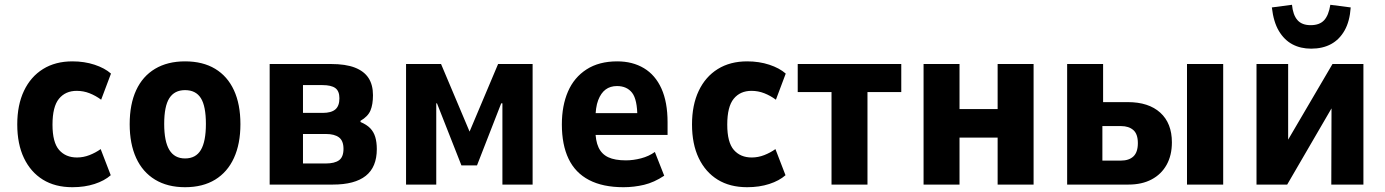

<svg xmlns="http://www.w3.org/2000/svg" viewBox="-20 -770 5777 801"><path d="M282 11Q210 11 159 -20.5Q108 -52 80 -110.5Q52 -169 52 -251Q52 -332 80 -391Q108 -450 159.5 -482Q211 -514 282 -514Q332 -514 374.5 -500Q417 -486 443 -463L402 -354Q379 -371 353.5 -381Q328 -391 300 -391Q253 -391 226 -358Q199 -325 199 -250Q199 -176 226.5 -144.5Q254 -113 301 -113Q328 -113 353.5 -123Q379 -133 400 -148L442 -39Q416 -16 374.5 -2.5Q333 11 282 11Z M752 11Q679 11 627 -20.5Q575 -52 548 -111Q521 -170 521 -252Q521 -335 548 -393.5Q575 -452 627 -483Q679 -514 752 -514Q826 -514 877.5 -483Q929 -452 956 -393.5Q983 -335 983 -252Q983 -170 956 -111Q929 -52 877.5 -20.5Q826 11 752 11ZM752 -109Q797 -109 818 -144.5Q839 -180 839 -253Q839 -327 818 -360.5Q797 -394 752 -394Q708 -394 686.5 -360.5Q665 -327 665 -253Q665 -180 686.5 -144.5Q708 -109 752 -109Z M1105 0V-503H1360Q1422 -503 1460.5 -488Q1499 -473 1517.5 -444.5Q1536 -416 1536 -373Q1536 -334 1525.5 -309Q1515 -284 1484 -266V-261Q1510 -250 1524.5 -235Q1539 -220 1545.5 -198.5Q1552 -177 1552 -148Q1552 -73 1506 -36.5Q1460 0 1369 0ZM1244 -88H1339Q1376 -88 1394.5 -101.5Q1413 -115 1413 -149Q1413 -183 1394 -197Q1375 -211 1340 -211H1244ZM1244 -299H1326Q1362 -299 1379 -313.5Q1396 -328 1396 -360Q1396 -390 1379 -402.5Q1362 -415 1325 -415H1244Z M1674 0V-503H1820L1939 -221L2058 -503H2202V0H2076V-339H2071L1970 -80H1905L1803 -339H1800V0Z M2581 11Q2495 11 2437.5 -19Q2380 -49 2352 -107.5Q2324 -166 2324 -251Q2324 -329 2349.5 -388Q2375 -447 2427 -480.5Q2479 -514 2555 -514Q2619 -514 2666.5 -485.5Q2714 -457 2739.5 -400.5Q2765 -344 2765 -260V-207H2444V-298H2651L2639 -280Q2639 -355 2617 -383Q2595 -411 2554 -411Q2526 -411 2506.5 -396.5Q2487 -382 2475.5 -352Q2464 -322 2464 -271V-228Q2464 -183 2477 -155Q2490 -127 2517.5 -114Q2545 -101 2591 -101Q2622 -101 2654.5 -109.5Q2687 -118 2712 -136L2751 -37Q2709 -9 2667 1Q2625 11 2581 11Z M3097 11Q3025 11 2974 -20.5Q2923 -52 2895 -110.5Q2867 -169 2867 -251Q2867 -332 2895 -391Q2923 -450 2974.5 -482Q3026 -514 3097 -514Q3147 -514 3189.5 -500Q3232 -486 3258 -463L3217 -354Q3194 -371 3168.5 -381Q3143 -391 3115 -391Q3068 -391 3041 -358Q3014 -325 3014 -250Q3014 -176 3041.5 -144.5Q3069 -113 3116 -113Q3143 -113 3168.5 -123Q3194 -133 3215 -148L3257 -39Q3231 -16 3189.5 -2.5Q3148 11 3097 11Z M3449 0V-386H3308V-503H3740V-386H3599V0Z M3833 0V-503H3983V-315H4142V-503H4292V0H4142V-196H3983V0Z M4432 0V-503H4582V-344H4685Q4772 -344 4820.5 -300Q4869 -256 4869 -176Q4869 -122 4847 -82.5Q4825 -43 4784.5 -21.5Q4744 0 4688 0ZM4579 -100H4656Q4690 -100 4708.5 -117.5Q4727 -135 4727 -173Q4727 -211 4708 -227.5Q4689 -244 4657 -244H4579ZM4932 0V-503H5083V0Z M5222 0V-503H5354V-155H5335L5539 -503H5668V0H5534L5535 -349H5553L5350 0ZM5450 -567Q5406 -567 5372 -585Q5338 -603 5315.5 -640.5Q5293 -678 5286 -739L5370 -750Q5374 -708 5392.5 -686.5Q5411 -665 5448 -665Q5485 -665 5504 -685.5Q5523 -706 5530 -750L5615 -739Q5611 -681 5589.5 -643Q5568 -605 5533 -586Q5498 -567 5450 -567Z"/></svg>

Font: Nunito Sans 7pt Condensed ExtraBold
Style: Regular
Weight: 800
Width: 3
Designer: Vernon Adams
Foundry: Vernon Adams
Version: Version 3.101;gftools[0.9.27]